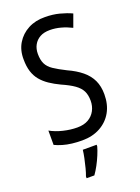

<svg xmlns="http://www.w3.org/2000/svg" viewBox="-174 -799 801 1095"><g transform="rotate(-20 227.0 -251.5)"><path d="M413 -195Q413 -133 387.5 -87.5Q362 -42 315 -16Q268 10 205 10Q173 10 143.5 6.5Q114 3 88.5 -4.5Q63 -12 42 -22V-109Q76 -90 119.5 -79.5Q163 -69 204 -69Q244 -69 271 -84.5Q298 -100 312.5 -127Q327 -154 327 -187Q327 -222 315 -246Q303 -270 275 -290Q247 -310 199 -331Q163 -348 135 -367Q107 -386 87.5 -409.5Q68 -433 58 -464.5Q48 -496 48 -538Q47 -594 72.5 -636Q98 -678 142.5 -701.5Q187 -725 244 -724Q291 -724 331.5 -713.5Q372 -703 404 -688L376 -611Q344 -627 311 -636Q278 -645 245 -645Q209 -645 185 -631.5Q161 -618 148 -594.5Q135 -571 135 -540Q135 -504 146.5 -480Q158 -456 185.5 -437.5Q213 -419 259 -396Q310 -373 344.5 -344.5Q379 -316 396 -279.5Q413 -243 413 -195ZM273 71Q267 93 255.5 120.5Q244 148 230 174Q216 200 201 221H154V210Q161 192 168 165Q175 138 181 109.5Q187 81 189 61H273Z"/></g></svg>

Font: Noto Sans Thai Condensed
Style: Regular
Weight: 400
Width: 3
Designer: Monotype Design Team
Foundry: Monotype Imaging Inc.
Version: Version 2.002